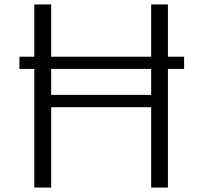

<svg xmlns="http://www.w3.org/2000/svg" viewBox="-20 -845 911 865"><path d="M210.5 0V-362H661V0H736.5V-534.5H809.5V-589.5H736.5V-825H661V-589.5H210.5V-825H134.5V-589.5H67.5V-534.5H134.5V0ZM210.5 -417.5V-534.5H661V-417.5Z"/></svg>

Font: Spartan
Style: Regular
Weight: 400
Designer: Matt Bailey, Mirko Velimirovic
Foundry: Matt Bailey
Version: Version 1.003